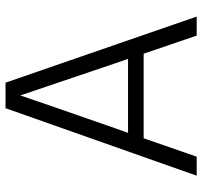

<svg xmlns="http://www.w3.org/2000/svg" viewBox="-38 -676 714 677"><g transform="rotate(-90 318.5 -337.0)"><path d="M204 -284 189 -242H450L435 -285L321 -622Q308 -582 204 -284ZM105 0H38L276 -674H366L599 0H532L468 -187H170Z"/></g></svg>

Font: Hind Guntur Light
Style: Regular
Weight: 300
Designer: Manushi Parikh, Hitesh Malaviya
Foundry: Indian Type Foundry
Version: Version 1.002;PS 1.0;hotconv 1.0.86;makeotf.lib2.5.63406; tt